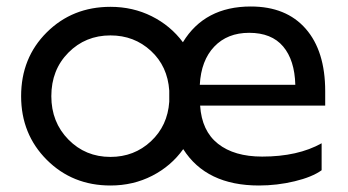

<svg xmlns="http://www.w3.org/2000/svg" viewBox="-20 -561 1070 591"><path d="M320 10Q203 10 124 -69Q45 -148 45 -265Q45 -383 124 -461.5Q203 -540 320 -540Q389 -540 447 -511Q505 -482 543 -431Q610 -541 752 -541Q861 -541 921 -472.5Q981 -404 981 -280V-236H596Q601 -158 651 -118.5Q701 -79 787 -79Q897 -79 970 -120V-37Q941 -16 887 -3Q833 10 777 10Q615 10 544 -102Q507 -50 448.5 -20Q390 10 320 10ZM320 -78Q393 -78 444.5 -126Q496 -174 501 -248V-265V-282Q496 -357 444.5 -404.5Q393 -452 320 -452Q243 -452 190.5 -399Q138 -346 138 -265Q138 -185 190.5 -131.5Q243 -78 320 -78ZM747 -460Q680 -460 639.5 -417.5Q599 -375 595 -300H889Q887 -376 851.5 -418Q816 -460 747 -460Z"/></svg>

Font: Roundo Medium
Style: Regular
Weight: 500
Designer: Namrata Goyal (Gurmukhi), Shiva Nallaperumal (Latin)
Foundry: Indian Type Foundry
Version: Version 1.000;PS 1.0;hotconv 1.0.88;makeotf.lib2.5.647800